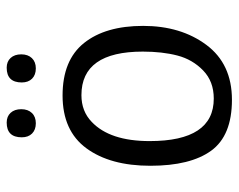

<svg xmlns="http://www.w3.org/2000/svg" viewBox="-88 -596 697 560"><g transform="rotate(-90 260.0 -316.5)"><path d="M252 -41Q302 -41 334 -72Q366 -103 377.5 -147Q389 -191 389 -248Q389 -427 262 -427Q215 -427 184 -397Q128 -344 128 -228Q128 -41 252 -41ZM464 -247Q464 -137 408.5 -62.5Q353 12 248.5 12Q144 12 100 -48.5Q56 -109 56 -226Q56 -343 107 -412.5Q158 -482 261 -482Q364 -482 414 -419.5Q464 -357 464 -247ZM139 -601Q139 -645 182 -645Q200 -645 210.5 -633.5Q221 -622 221 -602.5Q221 -583 210 -571.5Q199 -560 180 -560Q161 -560 150 -571Q139 -582 139 -601ZM299 -601Q299 -645 342 -645Q360 -645 370.5 -633.5Q381 -622 381 -602.5Q381 -583 370 -571.5Q359 -560 340 -560Q321 -560 310 -571Q299 -582 299 -601Z"/></g></svg>

Font: Ruluko
Style: Regular
Weight: 400
Designer: Ana Sanfelippo, Angelica Diaz, Meme Hernandez
Foundry: Ana Sanfelippo, Angelica Diaz y Meme Hernandez
Version: Version 1.001